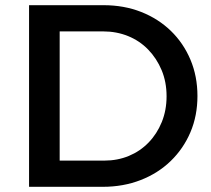

<svg xmlns="http://www.w3.org/2000/svg" viewBox="-20 -720 815 740"><path d="M379 -700Q458 -700 524 -674Q590 -648 638.5 -601Q687 -554 714 -490Q741 -426 741 -350Q741 -274 714 -210.5Q687 -147 638 -99.5Q589 -52 522 -26Q455 0 376 0H92V-700ZM382 -101Q433 -101 476.5 -119Q520 -137 552.5 -170.5Q585 -204 603.5 -249.5Q622 -295 622 -349Q622 -404 603 -449.5Q584 -495 551 -529Q518 -563 473.5 -581Q429 -599 377 -599H210V-101Z"/></svg>

Font: Alexandria
Style: Regular
Weight: 400
Designer: Mohamed Gaber
Foundry: Kief Type Foundry
Version: Version 5.100